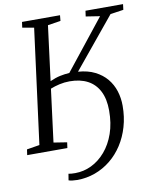

<svg xmlns="http://www.w3.org/2000/svg" viewBox="-99 -818 877 1080"><g transform="rotate(-10 339.5 -278.0)"><path d="M253 186.5Q241 186.5 226.5 184.8Q212 183 205 180L211 143.5Q217.5 145 228.5 145.8Q239.5 146.5 249.5 146.5Q298 146.5 342.5 125Q387 103.5 422.2 62.5Q457.5 21.5 477.8 -36.5Q498 -94.5 498 -167Q498 -233.5 475.2 -278Q452.5 -322.5 410 -345Q367.5 -367.5 307 -367.5Q277.5 -367.5 249 -361Q220.5 -354.5 197 -345L158.5 -44L234.5 -32L230 0H0.5L5 -32L78 -44L163.5 -699.5L97.5 -711L102 -743H319L316 -711L242.5 -699.5L202.5 -387Q233.5 -401 260.5 -406.8Q287.5 -412.5 314 -414L540 -698.5L460 -711L464.5 -743H679L675 -711L600 -700L363.5 -412.5Q419 -408.5 459.2 -388.2Q499.5 -368 525.8 -336.5Q552 -305 564.8 -265Q577.5 -225 577.5 -180.5Q577.5 -117 561.2 -61.2Q545 -5.5 515.5 40Q486 85.5 445.5 118.2Q405 151 356 168.8Q307 186.5 253 186.5Z"/></g></svg>

Font: Merriweather 60pt Light
Style: Italic
Weight: 300
Italic angle: -7.8°
Version: Version 2.101